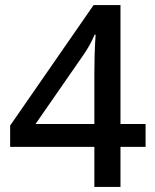

<svg xmlns="http://www.w3.org/2000/svg" viewBox="-20 -788 612 757"><path d="M352 -51H455V-209H554V-299H455V-768H349L20 -293V-209H352ZM120 -299 310 -573C328 -599 342 -625 353 -651H357C353 -599 352 -535 352 -493V-299Z"/></svg>

Font: Noto Sans Tamil UI Medium
Style: Regular
Weight: 500
Designer: Jelle Bosma - Monotype Design Team
Foundry: Monotype Imaging Inc.
Version: Version 2.004